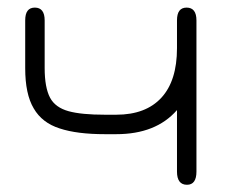

<svg xmlns="http://www.w3.org/2000/svg" viewBox="-20 -490 622 518"><path d="M484.5 8.5C484.5 8.5 484.5 8.5 484.5 8.5C466.5 8.5 457.5 -3.5 457.5 -27C457.5 -27 457.5 -27 457.5 -27C457.5 -27 457.5 -193 457.5 -193C419.5 -149.5 365 -128 293.5 -128C293.5 -128 293.5 -128 293.5 -128C293.5 -128 263 -128 263 -128C213.5 -128 172.5 -133 141 -143.5C109.5 -153.5 86 -171.5 71 -197.5C55.5 -223.5 48 -259.5 48 -306C48 -306 48 -306 48 -306C48 -306 48 -435 48 -435C48 -458 56.5 -469.5 74 -469.5C74 -469.5 74 -469.5 74 -469.5C91.5 -469.5 100.5 -458 100.5 -435C100.5 -435 100.5 -435 100.5 -435C100.5 -435 100.5 -306.5 100.5 -306.5C100.5 -271 105.5 -244.5 115 -226.5C124.5 -208.5 141.5 -196.5 165 -190C188.5 -183.5 221.5 -180.5 263 -180.5C263 -180.5 263 -180.5 263 -180.5C263 -180.5 293.5 -180.5 293.5 -180.5C347 -180.5 387.5 -196 415.5 -226.5C443.5 -257 457.5 -301.5 457.5 -360C457.5 -360 457.5 -360 457.5 -360C457.5 -360 457.5 -435 457.5 -435C457.5 -458 466 -469.5 483.5 -469.5C483.5 -469.5 483.5 -469.5 483.5 -469.5C501 -469.5 510 -458 510 -435C510 -435 510 -435 510 -435C510 -435 510 -27 510 -27C510 -3.5 501.5 8.5 484.5 8.5Z"/></svg>

Font: Jura-Fortis-Regular
Style: Regular
Weight: 500
Designer: Daniel Johnson, Alexei Vanyashin, Mirko Velimirovic
Foundry: Daniel Johnson
Version: ""